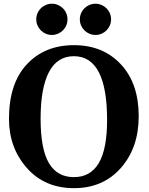

<svg xmlns="http://www.w3.org/2000/svg" viewBox="-20 -981 787 1011"><path d="M369.6 9.8Q215.3 9.8 121.3 -96.7Q27.3 -203.1 27.3 -355.5Q27.3 -541.5 121.3 -642.3Q215.3 -743.2 369.6 -743.2Q522.5 -743.2 616.5 -642.3Q710.4 -541.5 710.4 -369.1Q710.4 -203.1 616.5 -96.7Q522.5 9.8 369.6 9.8ZM369.1 -48.3Q456.5 -48.3 500.2 -122.3Q543.9 -196.3 543.9 -349.1Q543.9 -517.1 500.2 -601.1Q456.5 -685.1 369.1 -685.1Q281.2 -685.1 237.5 -601.1Q193.8 -517.1 193.8 -356.4Q193.8 -196.3 237.5 -122.3Q281.2 -48.3 369.1 -48.3ZM253.4 -796.9Q236.8 -796.9 221.7 -803.2Q206.5 -809.6 195.1 -821Q183.6 -832.5 177.2 -847.7Q170.9 -862.8 170.9 -879.4Q170.9 -895.5 177.2 -910.6Q183.6 -925.8 195.1 -937.3Q206.5 -948.7 221.7 -955.1Q236.8 -961.4 253.4 -961.4Q269.5 -961.4 284.7 -955.1Q299.8 -948.7 311.3 -937.3Q322.8 -925.8 329.1 -910.6Q335.4 -895.5 335.4 -879.4Q335.4 -862.8 329.1 -847.7Q322.8 -832.5 311.3 -821Q299.8 -809.6 284.7 -803.2Q269.5 -796.9 253.4 -796.9ZM482.9 -796.9Q466.3 -796.9 451.2 -803.2Q436 -809.6 424.6 -821Q413.1 -832.5 406.7 -847.7Q400.4 -862.8 400.4 -879.4Q400.4 -895.5 406.7 -910.6Q413.1 -925.8 424.6 -937.3Q436 -948.7 451.2 -955.1Q466.3 -961.4 482.9 -961.4Q499 -961.4 514.2 -955.1Q529.3 -948.7 540.8 -937.3Q552.2 -925.8 558.6 -910.6Q564.9 -895.5 564.9 -879.4Q564.9 -862.8 558.6 -847.7Q552.2 -832.5 540.8 -821Q529.3 -809.6 514.2 -803.2Q499 -796.9 482.9 -796.9Z"/></svg>

Font: Munson
Style: Bold
Weight: 700
Designer: Paul James MIller
Foundry: High-Logic / Made with FontCreator
Version: Version 2.10;May 5, 2019;FontCreator 11.5.0.2430 64-bit